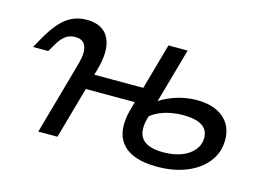

<svg xmlns="http://www.w3.org/2000/svg" viewBox="-67 -546 933 678"><g transform="rotate(15 399.0 -207.5)"><path d="M170.2 -206.5 188.7 -273.4Q199.2 -312.1 190.3 -334.3Q181.5 -356.5 152.4 -356.5Q131.5 -356.5 116.5 -345.2Q101.6 -333.9 89.5 -312.9L72.6 -283.9H16.9L36.3 -318.5Q58.1 -357.3 79 -380.6Q100 -404 123.8 -414.9Q147.6 -425.8 175.8 -425.8Q214.5 -425.8 237.5 -407.7Q260.5 -389.5 266.1 -354.4Q271.8 -319.4 258.1 -269.4L240.3 -206.5ZM112.1 0 170.2 -206.5H240.3L182.3 0ZM204 -188.7 220.2 -245.2H462.1L446 -188.7ZM419.4 -206.5 477.4 -412.9H547.6L489.5 -206.5ZM548.4 11.3Q455.6 11.3 419.4 -33.9Q383.1 -79 407.3 -162.9L419.4 -206.5H489.5L472.6 -146Q458.1 -94.4 479 -69Q500 -43.5 556.5 -43.5Q594.4 -43.5 623 -54.4Q651.6 -65.3 667.7 -85.1Q683.9 -104.8 683.9 -129.8Q683.9 -188.7 591.9 -188.7Q547.6 -188.7 512.1 -174.6Q476.6 -160.5 456.5 -134.7L459.7 -183.9Q483.9 -214.5 530.2 -233.5Q576.6 -252.4 625.8 -252.4Q687.1 -252.4 722.2 -223Q757.3 -193.5 757.3 -141.9Q757.3 -96.8 730.6 -62.1Q704 -27.4 656.9 -8.1Q609.7 11.3 548.4 11.3Z"/></g></svg>

Font: Playfair 5pt SemiExpanded Light
Style: Italic
Weight: 300
Width: 6
Italic angle: -15.6°
Designer: Claus Eggers Sørensen
Foundry: Claus Eggers Sørensen
Version: Version 2.203